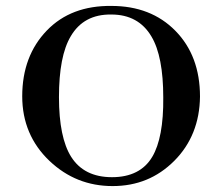

<svg xmlns="http://www.w3.org/2000/svg" viewBox="-20 -614 750 648"><path d="M655 -288C655 -380 627 -454 572 -510C517 -566 445 -594 356 -594C266 -595 193 -568 138 -511C83 -454 55 -380 55 -289C55 -202 86 -129 147 -71C207 -14 278 14 360 14C442 14 511 -14 568 -71C625 -128 654 -201 655 -288ZM531 -285C532 -194 519 -127 494 -85C467 -39 421 -16 358 -16C295 -16 249 -39 220 -85C193 -128 179 -195 179 -286C179 -378 192 -447 219 -492C248 -541 293 -566 356 -565C417 -565 462 -540 491 -491C518 -446 531 -377 531 -285Z"/></svg>

Font: GFS Nicefore
Style: Regular
Weight: 400
Designer: George Matthiopoulos
Foundry: George Matthiopoulos
Version: Version 1.0